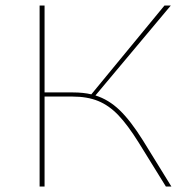

<svg xmlns="http://www.w3.org/2000/svg" viewBox="-20 -678 698 698"><path d="M603 0H583L484 -160Q444 -224 410 -259.5Q376 -295 336.5 -311Q297 -327 243 -327H142V0H124V-658H142V-342H245Q283 -342 312 -335L578 -658H601L327 -331Q375 -316 415 -277.5Q455 -239 500 -167Z"/></svg>

Font: Ysabeau SC Thin
Style: Regular
Weight: 200
Designer: Christian Thalmann (Catharsis Fonts)
Version: Version 0.003